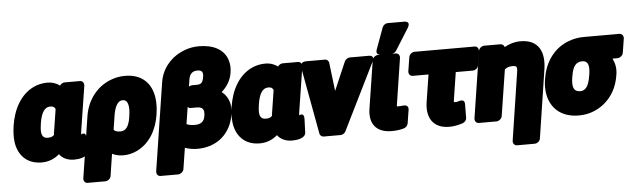

<svg xmlns="http://www.w3.org/2000/svg" viewBox="-58 -1043 5014 1516"><g transform="rotate(-5 2449.0 -285.0)"><path d="M332 -576C294 -576 256 -568 221 -551C117 -500 58 -389 38 -260L37 -250C31 -209 30 -171 34 -135C46 -37 108 48 235 48C292 48 338 27 375 -5C400 29 440 48 493 48C530 48 597 39 599 -6L603 -112C605 -171 564 -145 564 -145C564 -150 564 -160 566 -171L622 -528C624 -544 614 -566 591 -566H469C456 -566 439 -557 431 -544C408 -562 374 -576 332 -576ZM380 -363 350 -171C349 -167 351 -165 350 -161C339 -149 327 -142 299 -142C255 -142 241 -174 253 -250L254 -260C267 -343 294 -386 338 -386C365 -386 371 -379 380 -363Z M882 48C920 48 957 39 990 23C1091 -25 1151 -127 1170 -250L1171 -260C1178 -304 1178 -345 1173 -383C1158 -491 1089 -576 948 -576C907 -576 867 -568 830 -553C725 -511 645 -414 625 -282L550 203C548 219 558 240 581 240H722C738 240 762 226 766 203L793 28C817 40 846 48 882 48ZM874 -142C844 -142 830 -149 822 -160L839 -270C851 -347 877 -386 912 -386C925 -386 931 -384 936 -380C957 -365 965 -324 955 -260L954 -250C942 -174 918 -142 874 -142Z M1760 -202C1773 -283 1747 -344 1698 -382C1738 -417 1772 -467 1781 -528C1787 -564 1785 -597 1776 -626C1749 -715 1664 -758 1550 -758C1470 -758 1400 -729 1348 -689C1296 -648 1250 -586 1237 -504L1128 198C1126 214 1136 236 1159 236H1300C1316 236 1340 221 1344 198L1370 31C1397 41 1432 48 1468 48C1626 48 1736 -49 1760 -202ZM1444 -447 1453 -504C1460 -548 1483 -568 1521 -568C1556 -568 1568 -553 1563 -518C1555 -468 1544 -456 1502 -456H1470C1466 -456 1452 -453 1444 -447ZM1420 -288C1426 -282 1433 -278 1442 -278H1489C1538 -278 1554 -259 1545 -204C1538 -162 1513 -142 1465 -142C1437 -142 1416 -146 1399 -154Z M2060 -576C2022 -576 1984 -568 1949 -551C1845 -500 1786 -389 1766 -260L1765 -250C1759 -209 1758 -171 1762 -135C1774 -37 1836 48 1963 48C2020 48 2066 27 2103 -5C2128 29 2168 48 2221 48C2258 48 2325 39 2327 -6L2331 -112C2333 -171 2292 -145 2292 -145C2292 -150 2292 -160 2294 -171L2350 -528C2352 -544 2342 -566 2319 -566H2197C2184 -566 2167 -557 2159 -544C2136 -562 2102 -576 2060 -576ZM2108 -363 2078 -171C2077 -167 2079 -165 2078 -161C2067 -149 2055 -142 2027 -142C1983 -142 1969 -174 1981 -250L1982 -260C1995 -343 2022 -386 2066 -386C2093 -386 2099 -379 2108 -363Z M2591 -313 2564 -538C2562 -552 2551 -566 2533 -566H2385C2327 -566 2341 -516 2341 -516L2438 12C2440 25 2453 38 2470 38H2604C2618 38 2637 28 2644 12L2905 -516C2933 -571 2877 -566 2877 -566H2729C2715 -566 2696 -555 2688 -538Z M3068 -165 3124 -528C3127 -549 3113 -566 3093 -566H2951C2935 -566 2912 -551 2908 -528L2849 -150C2830 -30 2888 42 3008 42C3045 42 3077 38 3107 29C3122 24 3136 10 3139 -7L3156 -114C3161 -146 3135 -153 3119 -151L3100 -149C3092 -148 3089 -148 3082 -148C3064 -148 3065 -147 3068 -165ZM3050 -810C3033 -810 3016 -797 3009 -780L2947 -611C2931 -569 2967 -566 2977 -566H3061C3075 -566 3090 -574 3098 -587L3204 -756C3241 -815 3178 -810 3178 -810Z M3465 48C3508 48 3540 39 3570 30C3587 25 3603 8 3603 -11L3604 -118C3605 -160 3570 -151 3560 -148C3543 -143 3543 -142 3523 -142C3521 -142 3520 -143 3518 -143C3517 -146 3518 -151 3519 -160L3553 -378H3690C3706 -378 3728 -392 3732 -415L3750 -528C3752 -544 3742 -566 3719 -566H3241C3225 -566 3202 -551 3198 -528L3180 -415C3178 -399 3189 -378 3212 -378H3337L3303 -162C3284 -38 3338 48 3465 48Z M4002 -386C4035 -386 4042 -379 4036 -338L3953 203C3951 219 3962 240 3985 240H4126C4142 240 4165 226 4169 203L4252 -338C4273 -474 4228 -576 4082 -576C4035 -576 3991 -562 3955 -541C3952 -554 3940 -566 3924 -566H3793C3777 -566 3754 -551 3750 -528L3668 0C3666 16 3676 38 3699 38H3840C3856 38 3880 23 3884 0L3941 -365C3956 -378 3974 -386 4002 -386Z M4795 -376H4836C4852 -376 4876 -391 4880 -414L4898 -528C4900 -544 4889 -566 4866 -566H4585C4541 -566 4498 -558 4460 -543C4351 -501 4273 -402 4252 -269L4250 -259C4243 -217 4243 -178 4250 -140C4270 -32 4350 48 4491 48C4534 48 4574 41 4612 25C4715 -17 4793 -110 4813 -239L4815 -249C4823 -303 4812 -341 4795 -376ZM4555 -376C4599 -376 4613 -343 4602 -269L4600 -259C4588 -179 4563 -142 4520 -142C4468 -142 4453 -178 4466 -259L4468 -269C4480 -344 4506 -376 4555 -376Z"/></g></svg>

Font: Asimov Print
Style: EIt
Weight: 500
Designer: Google
Version: Version 2.000980; 2014